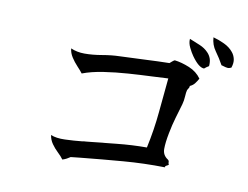

<svg xmlns="http://www.w3.org/2000/svg" viewBox="-75 -853 1149 889"><g transform="rotate(10 500.0 -408.5)"><path d="M829 -548Q822 -535 813.5 -524Q805 -513 791 -507Q791 -502 789.5 -498.5Q788 -495 786 -493Q783 -489 782 -486Q779 -476 778 -456Q777 -436 772 -418Q762 -384 752 -350Q742 -316 734 -275Q725 -229 725 -199.5Q725 -170 750 -154Q755 -150 755.5 -147Q756 -144 756 -141Q755 -136 759 -133Q758 -130 755 -128Q752 -126 749 -125Q741 -120 743 -116Q646 -118 548 -110Q450 -102 351 -92Q339 -91 327.5 -89.5Q316 -88 305 -87Q298 -82 288.5 -77Q279 -72 269 -69Q259 -83 243 -98Q227 -113 214 -131.5Q201 -150 198 -172Q223 -161 265 -162.5Q307 -164 345 -168Q349 -169 353.5 -169.5Q358 -170 362 -170Q433 -177 504 -184.5Q575 -192 645 -192Q664 -280 671.5 -362.5Q679 -445 687 -524Q658 -522 608.5 -520Q559 -518 500.5 -514Q442 -510 386 -501.5Q330 -493 288 -477Q279 -489 263 -506Q247 -523 234.5 -542.5Q222 -562 220 -583Q249 -570 285 -570Q323 -570 366 -577.5Q409 -585 446 -586Q508 -588 566.5 -591Q625 -594 680 -595Q686 -600 691 -604.5Q696 -609 702 -612Q735 -608 771.5 -593Q808 -578 829 -548ZM966 -624Q956 -619 947.5 -620Q939 -621 930 -624Q928 -625 925 -625.5Q922 -626 919 -627Q902 -658 882 -685.5Q862 -713 860 -748Q886 -741 912.5 -728.5Q939 -716 955 -696Q966 -683 970 -665Q974 -647 966 -624ZM863 -613Q857 -610 852 -606Q847 -602 842 -598Q817 -598 783 -646Q773 -660 762.5 -681.5Q752 -703 754 -722Q779 -712 803 -702Q827 -692 843 -675Q854 -664 859.5 -649Q865 -634 863 -613Z"/></g></svg>

Font: Yuji Syuku
Style: Regular
Weight: 400
Designer: Kataoka Yuji
Foundry: Kinuta Font Factory
Version: Version 3.002